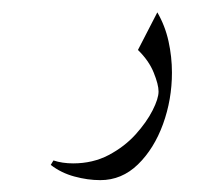

<svg xmlns="http://www.w3.org/2000/svg" viewBox="-20 -173 364 314"><path d="M63 96.7 67.4 89.4Q82 94.2 99.6 94.2Q131.8 94.2 157.7 80.6Q183.6 66.9 201.7 46.9Q219.7 26.9 229.5 7.6Q239.3 -11.7 239.3 -23.4Q239.3 -34.7 231.4 -54.2Q223.6 -73.7 205.6 -91.3L237.3 -152.8Q250 -130.9 255.6 -105.5Q261.2 -80.1 261.2 -54.2Q261.2 -10.3 246.6 30Q231.9 70.3 205.6 95.9Q179.2 121.6 144 121.6Q123.5 121.6 101.8 115.7Q80.1 109.9 63 96.7Z"/></svg>

Font: Lateef
Style: Regular
Weight: 400
Designer: SIL International
Foundry: SIL International
Version: Version 4.200